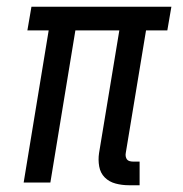

<svg xmlns="http://www.w3.org/2000/svg" viewBox="-20 -540 540 568"><path d="M393 8H361Q341 8 322 3Q303 -2 290 -15Q277 -28 273.5 -47.5Q270 -67 273 -87L333 -450H203L129 0H50L124 -450H61L73 -520H487L475 -450H412L352 -87Q351 -82 352 -77Q353 -72 355.5 -68.5Q358 -65 363 -63.5Q368 -62 373 -62H393Z"/></svg>

Font: Iosevka Oblique
Style: Regular
Weight: 400
Italic angle: -9°
Monospace: yes
Designer: Belleve Invis
Foundry: Belleve Invis
Version: Version 32.5.0; ttfautohint (v1.8.4)